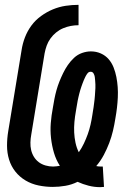

<svg xmlns="http://www.w3.org/2000/svg" viewBox="-20 -763 540 792"><path d="M393 9Q369 9 345.5 3Q322 -3 300 -13Q276 -1 249.5 3.5Q223 8 198 8Q168 8 139 2Q110 -4 85.5 -18.5Q61 -33 43.5 -55Q26 -77 17.5 -104.5Q9 -132 9 -162Q9 -192 14 -222L69 -556Q73 -583 83 -609Q93 -635 109.5 -657.5Q126 -680 149.5 -697Q173 -714 198.5 -724.5Q224 -735 250.5 -739Q277 -743 304 -743V-659Q288 -659 272 -656Q256 -653 240.5 -646.5Q225 -640 211.5 -629Q198 -618 188 -604Q178 -590 172.5 -574.5Q167 -559 164 -543L109 -208Q106 -192 105.5 -175.5Q105 -159 108.5 -144Q112 -129 120 -116Q128 -103 140 -94Q152 -85 167.5 -80.5Q183 -76 199 -76Q206 -76 213 -77Q220 -78 227 -79Q211 -104 202.5 -133Q194 -162 190.5 -193Q187 -224 189.5 -255.5Q192 -287 198 -318Q201 -337 204.5 -355Q208 -373 213 -391Q218 -409 225 -426.5Q232 -444 240.5 -461.5Q249 -479 260 -495Q271 -511 285.5 -524.5Q300 -538 318.5 -544.5Q337 -551 355 -551Q377 -551 396 -542.5Q415 -534 428 -519Q441 -504 448.5 -485Q456 -466 460 -445.5Q464 -425 465.5 -404Q467 -383 466 -361.5Q465 -340 462.5 -318.5Q460 -297 456 -275Q452 -249 446 -223.5Q440 -198 430.5 -173Q421 -148 408 -123.5Q395 -99 377 -78Q382 -77 386.5 -76.5Q391 -76 396 -76Q398 -76 400 -76Q402 -76 404 -76L409 8Q405 8 401 8.5Q397 9 393 9ZM305 -135Q317 -152 326 -171Q335 -190 342 -209.5Q349 -229 353.5 -249Q358 -269 361 -289Q362 -297 363.5 -305Q365 -313 366 -320.5Q367 -328 368 -336Q369 -344 370 -352Q371 -360 371.5 -368Q372 -376 372.5 -384Q373 -392 373.5 -399.5Q374 -407 373.5 -415Q373 -423 372.5 -430.5Q372 -438 371 -445.5Q370 -453 366 -460Q362 -467 354 -467Q346 -467 341 -460.5Q336 -454 332.5 -447Q329 -440 326 -433Q323 -426 320.5 -419Q318 -412 315.5 -405Q313 -398 311 -391Q309 -384 307 -376.5Q305 -369 303.5 -362Q302 -355 300.5 -348Q299 -341 298 -333.5Q297 -326 295.5 -319Q294 -312 293 -304Q289 -282 287 -260Q285 -238 286 -216.5Q287 -195 291.5 -174Q296 -153 305 -135Z"/></svg>

Font: Iosevka Curly Slab SmBdObl
Style: Regular
Weight: 600
Italic angle: -9°
Monospace: yes
Designer: Belleve Invis
Foundry: Belleve Invis
Version: Version 11.0.0; ttfautohint (v1.8.3)